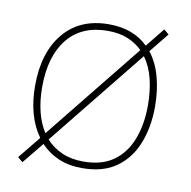

<svg xmlns="http://www.w3.org/2000/svg" viewBox="-69 -624 714 719"><g transform="rotate(10 287.5 -264.0)"><path d="M515 -264Q515 -187 490.5 -124.5Q466 -62 415.5 -26Q365 10 286 10Q234 10 195 -7Q156 -24 128 -54L62 27L43 11L112 -74Q59 -148 59 -264Q59 -390 120.5 -464Q182 -538 292 -538Q341 -538 378 -523.5Q415 -509 441 -483L499 -555L518 -539L458 -465Q487 -428 501 -376Q515 -324 515 -264ZM86 -264Q86 -160 128 -95L424 -463Q401 -486 368.5 -499.5Q336 -513 292 -513Q193 -513 139.5 -447Q86 -381 86 -264ZM488 -264Q488 -317 477 -363Q466 -409 441 -443L144 -74Q169 -46 204.5 -30.5Q240 -15 286 -15Q356 -15 400.5 -47Q445 -79 466.5 -135.5Q488 -192 488 -264Z"/></g></svg>

Font: Noto Sans Oriya Thin
Style: Regular
Weight: 100
Designer: Amélie Bonet and Sol Matas
Foundry: Google LLC
Version: Version 2.006; ttfautohint (v1.8.4.7-5d5b)